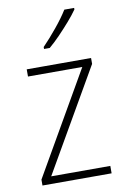

<svg xmlns="http://www.w3.org/2000/svg" viewBox="-87 -909 562 867"><g transform="rotate(-10 194.5 -475.5)"><path d="M353 -93H36V-120L306 -589H57V-622H352V-595L82 -127H353ZM316 -851Q300 -828 276 -800.5Q252 -773 226 -746Q200 -719 176 -699H150V-708Q182 -741 216 -782.5Q250 -824 271 -858H316Z"/></g></svg>

Font: Noto Sans Telugu UI SemiCondensed ExtraLight
Style: Regular
Weight: 200
Width: 4
Designer: Jelle Bosma - Monotype Design Team
Foundry: Monotype Imaging Inc.
Version: Version 2.005; ttfautohint (v1.8.4.7-5d5b)